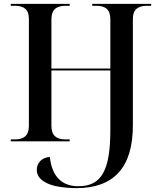

<svg xmlns="http://www.w3.org/2000/svg" viewBox="-20 -734 833 997"><path d="M376 243C568 243 670 139 670 -83V-637C670 -685 697 -704 744 -704H765V-714H459V-704H480C528 -704 553 -684 553 -634V-378H247V-634C247 -684 273 -704 321 -704H342V-714H36V-704H57C104 -704 130 -685 130 -637V-80C130 -30 104 -10 57 -10H36V0H342V-10H321C273 -10 247 -30 247 -80V-368H553V-61C553 150 508 233 387 233C305 233 250 187 239 81C200 83 171 110 171 148C171 190 208 218 267 232C303 240 347 243 376 243Z"/></svg>

Font: Noto Serif Display Medium
Style: Regular
Weight: 500
Designer: Monotype Design Team
Foundry: Monotype Imaging Inc.
Version: Version 2.009